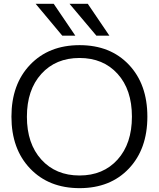

<svg xmlns="http://www.w3.org/2000/svg" viewBox="-20 -977 833 1007"><path d="M138.2 -92.8Q40 -195.3 40 -365.2Q40 -535.2 138.2 -637.7Q236.3 -740.2 397.5 -740.2Q558.6 -740.2 655.8 -637.7Q752.9 -535.2 752.9 -365.2Q752.9 -195.3 655.8 -92.8Q558.6 9.8 397.5 9.8Q236.3 9.8 138.2 -92.8ZM196.8 -589.4Q121.1 -505.9 121.1 -364.7Q121.1 -223.6 196.8 -140.1Q272.5 -56.6 397 -56.6Q521.5 -56.6 596.7 -140.1Q671.9 -223.6 671.9 -365.2Q671.9 -506.8 596.7 -589.8Q521.5 -672.9 397 -672.9Q272.5 -672.9 196.8 -589.4ZM167 -957H261.7L375 -790H306.6ZM344.7 -957H440.4L553.7 -790H485.4Z"/></svg>

Font: GenEi M Gothic v2 Regular
Style: Regular
Weight: 400
Version: Version 2.0